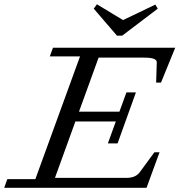

<svg xmlns="http://www.w3.org/2000/svg" viewBox="-61 -889 850 909"><path d="M492.7 -720.2 382.8 -848.1 397.9 -868.7 521.5 -793.9 674.3 -867.2 686 -848.1 517.6 -720.2ZM-41 0 -26.4 -41H106.4L317.9 -622.1H174.8L189.9 -663.1H768.6L701.2 -498H678.2L681.2 -593.3Q681.6 -605.5 666.7 -610.8Q651.9 -616.2 618.7 -616.2H405.8L313 -360.4H504.4L537.6 -451.7H582.5L495.6 -210H449.7L487.3 -314H295.9L199.2 -46.9H538.6Q581.1 -46.9 601.1 -74.2L669.9 -168H694.3L632.8 0Z"/></svg>

Font: Elstob 6pt
Style: Italic
Weight: 400
Italic angle: -20°
Designer: Peter S. Baker
Version: Version 1.015